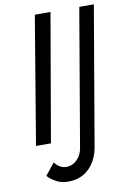

<svg xmlns="http://www.w3.org/2000/svg" viewBox="-99 -759 691 1038"><g transform="rotate(-10 246.0 -240.0)"><path d="M130 104 78 169Q95 188 123.5 204Q152 220 188 220Q259 221 304.5 176.5Q350 132 362 60L492 -700H412L284 50Q278 90 253.5 114Q229 138 200 140Q176 141 158.5 130.5Q141 120 130 104ZM168 -700 51 0H133L254 -700Z"/></g></svg>

Font: Jost* 400 Book Italic
Style: Italic
Weight: 400
Italic angle: -10°
Version: Version 3.200; ttfautohint (v0.97) -l 8 -r 50 -G 200 -x 14 -